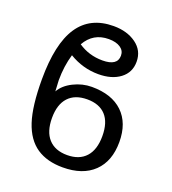

<svg xmlns="http://www.w3.org/2000/svg" viewBox="-134 -827 843 939"><g transform="rotate(20 287.5 -357.5)"><path d="M154 -521Q135 -458 135 -384L138 -327Q158 -363 204 -386Q250 -409 299 -409Q403 -409 460 -354.5Q517 -300 517 -201Q517 -101 459.5 -45.5Q402 10 298 10Q217 10 163 -26Q108 -63 82 -142Q56 -221 56 -360Q56 -545 116 -635Q176 -725 298 -725Q368 -725 415 -691Q462 -657 462 -599Q462 -543 419 -510.5Q376 -478 306 -478Q225 -478 154 -521ZM167 -200Q167 -129 201 -91.5Q235 -54 298 -54Q361 -54 395 -91.5Q429 -129 429 -200Q429 -271 395.5 -307.5Q362 -344 299 -344Q235 -344 201 -307Q167 -270 167 -200ZM380 -601Q380 -627 357.5 -642Q335 -657 297 -657Q216 -657 176 -586Q232 -548 302 -548Q380 -548 380 -601Z"/></g></svg>

Font: Libra Sans
Style: Regular
Weight: 400
Foundry: Context Ltd
Version: Version 1.002